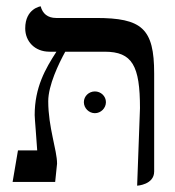

<svg xmlns="http://www.w3.org/2000/svg" viewBox="-20 -577 555 609"><path d="M415 12C415 12 469 9 469 -33V-344C469 -487 430 -520 284 -520H158C131 -520 115 -534 109 -557C109 -557 60 -550 60 -487C60 -446 90 -413 137 -413H159C124 -359 90 -300 90 -212C90 -202 96 -135 98 -100H37L20 0H155L161 -58C161 -101 133 -173 133 -256C133 -306 166 -375 187 -413H312C400 -413 424 -368 424 -234ZM246 -253C246 -234 262 -218 281 -218C300 -218 316 -234 316 -253C316 -272 300 -287 281 -287C262 -287 246 -272 246 -253Z"/></svg>

Font: Libertinus Serif
Style: Regular
Weight: 400
Designer: Philipp H. Poll, Khaled Hosny
Foundry: Caleb Maclennan
Version: Version 7.050;RELEASE